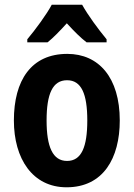

<svg xmlns="http://www.w3.org/2000/svg" viewBox="-20 -786 569 816"><path d="M329 -766H200C179 -726 129 -658 96 -619V-606H182C206 -625 233 -653 264 -687C295 -653 322 -626 348 -606H433V-619C396 -664 354 -721 329 -766ZM489 -274C489 -456 400 -557 266 -557C113 -557 39 -445 39 -274C39 -112 118 10 263 10C419 10 489 -114 489 -274ZM178 -274C178 -388 204 -445 265 -445C326 -445 351 -387 351 -274C351 -161 326 -102 265 -102C204 -102 178 -162 178 -274Z"/></svg>

Font: Noto Sans Georgian Condensed Bold
Style: Regular
Weight: 700
Width: 3
Designer: Monotype Design Team, Akaki Razmadze
Foundry: Google LLC
Version: Version 2.005